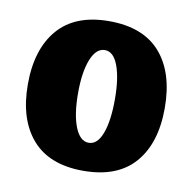

<svg xmlns="http://www.w3.org/2000/svg" viewBox="-59 -765 566 565"><g transform="rotate(10 224.5 -482.5)"><path d="M20 -482Q20 -587 71.5 -646.5Q123 -706 224 -706Q326 -706 377.5 -647Q429 -588 429 -482Q429 -377 377.5 -318Q326 -259 224 -259Q123 -259 71.5 -318Q20 -377 20 -482ZM280 -482Q280 -545 266 -582.5Q252 -620 226 -620Q200 -620 185 -582.5Q170 -545 170 -482Q170 -418 185 -380.5Q200 -343 226 -343Q252 -343 266 -380.5Q280 -418 280 -482Z"/></g></svg>

Font: Taviraj Black
Style: Regular
Weight: 900
Designer: Katatrad Team
Foundry: CadsonDemak
Version: Version 1.001